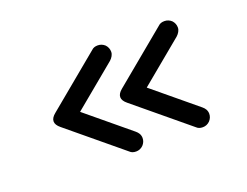

<svg xmlns="http://www.w3.org/2000/svg" viewBox="-69 -612 819 636"><g transform="rotate(-20 340.5 -294.0)"><path d="M552 -107C561.5 -107 570 -110.5 577 -117.5C583.5 -124.5 587 -132.5 587 -142C587 -142 587 -142 587 -142C587 -147.5 585.5 -153 583 -157.5C580.5 -162 577 -165.5 573 -169C573 -169 422 -294 422 -294C422 -294 573 -419 573 -419C573 -419 573 -419 573 -419C577 -422.5 580.5 -427 583 -431.5C585.5 -436 587 -440.5 587 -446C587 -446 587 -446 587 -446C587 -455.5 583.5 -464 577 -471C570 -477.5 561.5 -481 552 -481C552 -481 552 -481 552 -481C542.5 -481 535.5 -478.5 530 -473C530 -473 344 -319 344 -319C344 -319 344 -319 344 -319C323.5 -302.5 323.5 -285.5 344 -269C344 -269 530 -115 530 -115C530 -115 530 -115 530 -115C535.5 -109.5 542.5 -107 552 -107C552 -107 552 -107 552 -107ZM317 -107C326.5 -107 335 -110.5 342 -117.5C348.5 -124.5 352 -132.5 352 -142C352 -142 352 -142 352 -142C352 -147.5 350.5 -153 348 -157.5C345.5 -162 342 -165.5 338 -169C338 -169 187 -294 187 -294C187 -294 338 -419 338 -419C338 -419 338 -419 338 -419C342 -422.5 345.5 -427 348 -431.5C350.5 -436 352 -440.5 352 -446C352 -446 352 -446 352 -446C352 -455.5 348.5 -464 342 -471C335 -477.5 326.5 -481 317 -481C317 -481 317 -481 317 -481C307.5 -481 300.5 -478.5 295 -473C295 -473 109 -319 109 -319C109 -319 109 -319 109 -319C88.5 -302.5 88.5 -285.5 109 -269C109 -269 295 -115 295 -115C295 -115 295 -115 295 -115C300.5 -109.5 307.5 -107 317 -107C317 -107 317 -107 317 -107Z"/></g></svg>

Font: Jura-Fortis-Bold
Style: Bold
Weight: 500
Designer: Daniel Johnson, Alexei Vanyashin, Mirko Velimirovic
Foundry: Daniel Johnson
Version: ""